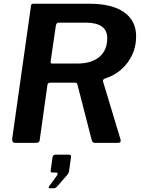

<svg xmlns="http://www.w3.org/2000/svg" viewBox="-20 -762 753 1024"><path d="M622 -21Q629 0 608 0H487Q479 0 474.5 -4.5Q470 -9 468 -19L393 -311Q392 -317 389 -319Q386 -321 377 -321H247Q235 -321 233 -309L192 -17Q191 -6 185.5 -3Q180 0 167 0H62Q51 0 47.5 -6.5Q44 -13 45 -22L145 -729Q146 -737 148.5 -739.5Q151 -742 158 -742H459Q577 -742 641.5 -697Q706 -652 706 -568Q706 -515 685.5 -470.5Q665 -426 628.5 -393Q592 -360 542 -344Q533 -340 530.5 -337Q528 -334 529 -329L622 -21ZM393 -423Q442 -423 477.5 -438.5Q513 -454 532.5 -484Q552 -514 552 -558Q552 -600 523 -620.5Q494 -641 441 -641H292Q281 -641 278 -626L250 -435Q249 -427 251.5 -425Q254 -423 259 -423H393ZM244 242Q240 242 239.5 238Q239 234 243 230L282 177Q288 168 287 163Q286 158 280 158H260Q253 158 251 155Q249 152 251 143L260 78Q263 63 274 63H348Q360 63 359 74L348 153Q346 162 340 169L289 228Q284 234 279 238Q274 242 265 242Z"/></svg>

Font: Libre Franklin Thin SemiBold
Style: Italic
Weight: 600
Italic angle: -8°
Version: Version 3.000